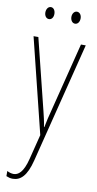

<svg xmlns="http://www.w3.org/2000/svg" viewBox="-102 -739 520 1025"><g transform="rotate(10 158.0 -227.0)"><path d="M63 -663C63 -646 72 -631 88 -631C102 -631 112 -644 112 -663C112 -682 102 -696 88 -696C72 -696 63 -680 63 -663ZM204 -664C204 -646 214 -631 229 -631C244 -631 254 -645 254 -664C254 -683 243 -696 229 -696C214 -696 204 -681 204 -664ZM23 -527 150 -13 116 122C97 198 70 216 45 216C34 216 20 212 10 206V234C22 239 32 242 45 242C87 242 120 213 142 125L306 -527H280L183 -142C177 -120 172 -99 164 -59H162C159 -73 161 -76 145 -140L49 -527Z"/></g></svg>

Font: Noto Sans Khmer UI ExtraCondensed Thin
Style: Regular
Weight: 100
Width: 2
Designer: Danh Hong and the Monotype Design Team
Foundry: Monotype Imaging Inc.
Version: Version 2.002